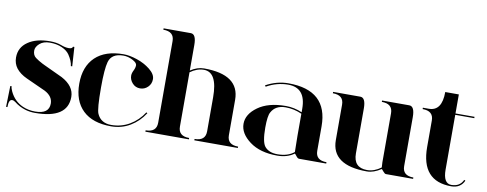

<svg xmlns="http://www.w3.org/2000/svg" viewBox="-63 -1048 3444 1358"><g transform="rotate(10 1659.0 -368.5)"><path d="M411.1 -502.9Q411.1 -502.9 420.9 -502.9L429.7 -365.2H419.9Q416 -401.9 387.2 -444.3Q370.1 -469.2 333 -486.1Q295.9 -502.9 245.1 -502.9Q199.2 -502.9 172.4 -479Q145.5 -455.1 145.5 -428.7Q145.5 -395.5 168 -378.9Q188.5 -363.3 222.7 -345.7L369.1 -277.3Q460.9 -228.5 460.9 -150.4Q460.9 4.9 226.6 4.9Q189.9 4.9 157.2 -4.9Q112.3 -18.6 77.1 -46.9Q64.9 -56.6 52.7 -56.6Q28.3 -56.6 28.3 -2H18.6L22.5 -152.3H32.2Q32.2 -137.7 43 -115.2Q73.7 -51.3 135.3 -23.4Q176.3 -4.9 226.6 -4.9Q326.2 -4.9 326.2 -79.1Q326.2 -131.8 267.6 -162.1L129.9 -224.6Q79.1 -247.6 52.2 -282.2Q27.3 -314.9 27.3 -358.4Q27.3 -430.7 87.4 -471.7Q146.5 -512.7 245.1 -512.7Q292 -512.7 325.7 -500Q356.9 -487.8 382.6 -487.8Q408.2 -487.8 411.1 -502.9Z M772.5 4.9Q640.6 4.9 570.3 -62.5Q500 -129.9 500 -253.9Q500 -377 571.3 -445.3Q642.6 -512.7 773.4 -512.7Q816.4 -512.7 870.6 -494.6Q924.8 -476.6 966.3 -443.4Q1007.8 -410.2 1007.8 -375Q1007.8 -340.8 984.4 -317.9Q960.9 -294.9 928.7 -294.9Q895.5 -294.9 873.5 -319.3Q851.6 -343.8 851.6 -373Q851.6 -390.6 862.3 -411.6Q873 -432.6 873 -451.2Q873 -468.8 840.3 -485.8Q807.6 -502.9 773.4 -502.9Q689.5 -502.9 670.9 -438.5Q656.2 -386.7 656.2 -253.9Q656.2 -98.6 670.9 -66.4Q698.2 -4.9 772.5 -4.9Q844.7 -4.9 904.3 -40Q963.9 -75.2 1002.9 -135.7L1010.7 -130.9Q970.7 -68.4 909.2 -31.7Q847.7 4.9 772.5 4.9Z M1097.7 -664.1Q1097.7 -732.4 1019.5 -732.4V-742.2H1214.8Q1253.9 -742.2 1253.9 -664.1V-480.5Q1302.7 -512.7 1351.6 -512.7Q1605.5 -512.7 1605.5 -332V-78.1Q1605.5 -9.8 1683.6 -9.8V0H1371.1V-9.8Q1449.2 -9.8 1449.2 -78.1V-322.3Q1449.2 -502.9 1351.6 -502.9Q1301.8 -502.9 1253.9 -467.8V-78.1Q1253.9 -9.8 1332 -9.8V0H1019.5V-9.8Q1097.7 -9.8 1097.7 -78.1Z M2318.4 0H2123Q2113.3 0 2101.6 -15.6Q2089.8 -31.2 2087.9 -31.2Q2038.1 4.9 1966.8 4.9Q1842.8 4.9 1768.1 -50.8Q1693.4 -106.4 1693.4 -175.8Q1693.4 -245.1 1767.6 -298.3Q1841.8 -351.6 1966.8 -351.6Q2027.3 -351.6 2084 -327.1V-351.6Q2084 -502.9 1957 -502.9Q1876 -502.9 1801.8 -460.9L1795.9 -469.7Q1874 -512.7 1957 -512.7Q2240.2 -512.7 2240.2 -253.9V-78.1Q2240.2 -9.8 2318.4 -9.8ZM2084 -316.4Q2028.3 -341.8 1966.8 -341.8Q1894.5 -341.8 1865.2 -287.1Q1849.6 -260.7 1849.6 -175.8Q1849.6 -72.3 1875 -41Q1905.3 -4.9 1966.8 -4.9Q2041 -4.9 2085.9 -42Q2084 -102.5 2084 -158.2Z M2864.3 -429.7V-78.1Q2864.3 -9.8 2942.4 -9.8V0H2747.1Q2738.3 0 2726.1 -15.1Q2713.9 -30.3 2711.9 -30.3Q2659.2 4.9 2610.4 4.9Q2356.4 4.9 2356.4 -175.8V-429.7Q2356.4 -498 2278.3 -498V-507.8H2473.6Q2512.7 -507.8 2512.7 -429.7V-107.4Q2512.7 -4.9 2610.4 -4.9Q2661.1 -4.9 2710 -41Q2708 -58.6 2708 -78.1V-429.7Q2708 -498 2629.9 -498V-507.8H2825.2Q2864.3 -507.8 2864.3 -429.7Z M3157.2 -105Q3157.2 -4.9 3215.8 -4.9Q3276.4 -4.9 3299.8 -55.7L3308.6 -51.8Q3283.2 4.9 3215.8 4.9Q3001 4.9 3001 -239.3V-429.7Q3001 -498 2922.9 -498V-507.8H2965.8Q3059.6 -507.8 3059.6 -644.5H3157.2V-507.8H3293.9V-498Q3225.6 -498 3157.2 -498Q3157.2 -195.3 3157.2 -105Z"/></g></svg>

Font: spinwerad
Style: Bold
Weight: 700
Width: 7
Version: Version 0.3